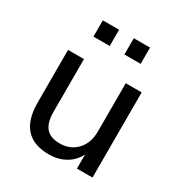

<svg xmlns="http://www.w3.org/2000/svg" viewBox="-167 -821 898 951"><g transform="rotate(30 282.5 -345.5)"><path d="M247 9Q71 9 71 -186V-487H162V-186Q162 -124 187 -94.5Q212 -65 266 -65Q326 -65 363.5 -105Q401 -145 401 -211V-487H492V0H403V-80Q380 -36 339 -13.5Q298 9 247 9ZM324 -607V-700H417V-607ZM147 -607V-700H240V-607Z"/></g></svg>

Font: Nunito Sans Medium
Style: Regular
Weight: 500
Designer: Vernon Adams
Foundry: Vernon Adams
Version: Version 3.101; ttfautohint (v1.8.4.7-5d5b);gftools[0.9.27]